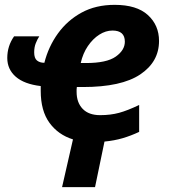

<svg xmlns="http://www.w3.org/2000/svg" viewBox="-20 -576 701 792"><path d="M236 196 281 -1Q220 -20 184 -69.5Q148 -119 148 -201V-221Q80 -229 45 -259.5Q10 -290 10 -337Q10 -386 38 -426H142Q134 -414 127.5 -397.5Q121 -381 121 -360Q121 -336 132.5 -326.5Q144 -317 163 -317Q180 -384 219 -438Q258 -492 316.5 -524Q375 -556 453 -556Q544 -556 590 -514Q636 -472 636 -407Q636 -321 558.5 -269Q481 -217 322 -217H297Q296 -211 296 -206.5Q296 -202 296 -197Q296 -153 321 -127Q346 -101 393 -101Q436 -101 471 -110.5Q506 -120 554 -143V-32Q520 -16 486 -6Q452 4 411 8L372 196ZM313 -316H335Q420 -316 457.5 -342.5Q495 -369 495 -404Q495 -450 444 -450Q416 -450 389.5 -433Q363 -416 342.5 -386Q322 -356 313 -316Z"/></svg>

Font: BC Sans
Style: Bold Italic
Weight: 700
Italic angle: -12°
Designer: Monotype Design Team
Province of B.C.
Foundry: Monotype Imaging Inc.
Version: Version 2.000;GOOG;noto-source:20170915:90ef993387c0